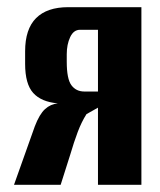

<svg xmlns="http://www.w3.org/2000/svg" viewBox="-20 -515 447 535"><path d="M19 0 77 -163Q90 -197 105.5 -211Q121 -225 141 -227Q95 -231 72.5 -256Q50 -281 50 -337V-372Q50 -434 80.5 -464.5Q111 -495 170 -495H374V0H253V-215L221 -197Q207 -175 196.5 -147Q186 -119 176 -85L149 0ZM215 -260H253V-432H203Q185 -432 175.5 -411.5Q166 -391 166 -364V-343Q166 -295 179 -277.5Q192 -260 215 -260Z"/></svg>

Font: Alumni Sans
Style: Bold
Weight: 700
Designer: Robert E. Leuschke
Foundry: Robert E. Leuschke
Version: Version 1.018